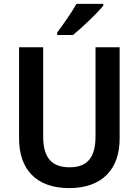

<svg xmlns="http://www.w3.org/2000/svg" viewBox="-20 -957 713 987"><path d="M511 -928V-937H373C348 -892 306 -833 274 -790V-777H355C402 -815 481 -890 511 -928ZM595 -244V-714H471V-255C471 -149 430 -97 338 -97C248 -97 202 -144 202 -254V-714H78V-245C78 -85 168 10 335 10C509 10 595 -91 595 -244Z"/></svg>

Font: Noto Sans Armenian SemiCondensed SemiBold
Style: Regular
Weight: 600
Width: 4
Designer: Monotype Design Team
Foundry: Monotype Imaging Inc.
Version: Version 2.008